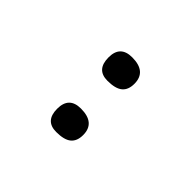

<svg xmlns="http://www.w3.org/2000/svg" viewBox="24 -981 577 577"><g transform="rotate(-45 312.5 -692.5)"><path d="M419.9 -636.7Q394 -636.7 381.6 -651.9Q369.1 -667 369.1 -700.7Q369.1 -748 421.4 -748Q471.7 -748 471.7 -697.8Q471.7 -636.7 419.9 -636.7ZM202.1 -636.7Q176.3 -636.7 163.8 -651.9Q151.4 -667 151.4 -700.7Q151.4 -748 203.1 -748Q253.9 -748 253.9 -697.8Q253.9 -636.7 202.1 -636.7Z"/></g></svg>

Font: Pinar Regular
Style: Regular
Weight: 400
Designer: Amin Abedi
Version: Version 3.000